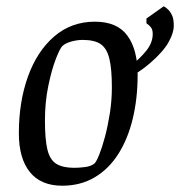

<svg xmlns="http://www.w3.org/2000/svg" viewBox="-20 -582 573 611"><path d="M178 9Q110 9 75 -34.5Q40 -78 40 -158Q40 -258 69 -338.5Q98 -419 152.5 -466Q207 -513 282 -513Q353 -513 385.5 -468.5Q418 -424 418 -344Q418 -269 402.5 -204.5Q387 -140 356.5 -92Q326 -44 281 -17.5Q236 9 178 9ZM216 -48Q233 -48 251.5 -50.5Q270 -53 281 -62Q287 -68 296 -90.5Q305 -113 314 -146.5Q323 -180 329.5 -221Q336 -262 336 -304Q336 -363 328 -395.5Q320 -428 300.5 -441.5Q281 -455 243 -455Q226 -455 207.5 -450Q189 -445 179 -436Q171 -429 157.5 -394Q144 -359 133.5 -307.5Q123 -256 123 -199Q123 -138 131 -105.5Q139 -73 159.5 -60.5Q180 -48 216 -48ZM345 -307 342 -337Q368 -352 396.5 -373.5Q425 -395 445.5 -420.5Q466 -446 466 -474Q466 -487 461 -494Q456 -501 446 -508V-523L501 -562Q510 -557 517 -549.5Q524 -542 528.5 -531Q533 -520 533 -500Q533 -477 516 -447Q499 -417 458 -381.5Q417 -346 345 -307Z"/></svg>

Font: Faustina
Style: Italic
Weight: 400
Italic angle: -8°
Designer: Alfonso Garcia
Foundry: http://www.omnibus-type.com
Version: Version 1.200